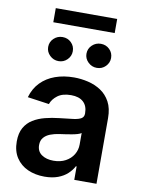

<svg xmlns="http://www.w3.org/2000/svg" viewBox="-99 -975 772 1052"><g transform="rotate(10 287.5 -449.0)"><path d="M223 11Q171.2 11 129.8 -7.6Q88.4 -26.3 64.5 -62.9Q40.5 -99.4 40.5 -153.1Q40.5 -199.2 57.5 -229.4Q74.6 -259.6 104 -277.7Q133.5 -295.8 170.6 -305.2Q207.7 -314.6 247.5 -318.9Q295.5 -323.9 325.3 -327.9Q355.1 -332 368.8 -340.7Q382.5 -349.4 382.5 -367.9V-370Q382.5 -410.2 358.7 -432.2Q334.9 -454.2 290.1 -454.2Q242.9 -454.2 215.4 -433.6Q187.9 -413 178.3 -384.9L58.2 -402Q72.4 -451.7 105.1 -485.3Q137.8 -518.8 185 -535.7Q232.2 -552.6 289.4 -552.6Q328.8 -552.6 367.9 -543.3Q407 -534.1 439.3 -513Q471.6 -491.8 491.3 -455.6Q511 -419.4 511 -365.1V0H387.4V-74.9H383.2Q371.4 -52.2 350.3 -32.5Q329.2 -12.8 297.4 -0.9Q265.6 11 223 11ZM256.4 -83.5Q295.1 -83.5 323.5 -98.9Q351.9 -114.3 367.4 -139.9Q382.8 -165.5 382.8 -195.7V-259.9Q376.8 -255 362.4 -250.7Q348 -246.4 330.3 -243.3Q312.5 -240.1 295.1 -237.6Q277.7 -235.1 264.9 -233.3Q236.2 -229.4 213.4 -220.5Q190.7 -211.6 177.6 -195.8Q164.4 -180 164.4 -155.2Q164.4 -119.7 190.3 -101.6Q216.3 -83.5 256.4 -83.5ZM188.9 -625.7Q160.9 -625.7 140.4 -645.6Q120 -665.5 120 -692.5Q120 -720.9 140.4 -740.2Q160.9 -759.6 188.9 -759.6Q217.7 -759.6 237.4 -740.2Q257.1 -720.9 257.1 -692.5Q257.1 -665.5 237.4 -645.6Q217.7 -625.7 188.9 -625.7ZM402 -625.7Q373.9 -625.7 353.5 -645.6Q333.1 -665.5 333.1 -692.5Q333.1 -720.9 353.5 -740.2Q373.9 -759.6 402 -759.6Q430.8 -759.6 450.5 -740.2Q470.2 -720.9 470.2 -692.5Q470.2 -665.5 450.5 -645.6Q430.8 -625.7 402 -625.7ZM465.9 -909.1V-830.6H124.3V-909.1Z"/></g></svg>

Font: InterMG SemiBold
Style: Regular
Weight: 600
Designer: Rasmus Andersson
Foundry: rsms
Version: Version 3.019;December 26, 2023;FontCreator 15.0.0.2955 64-b